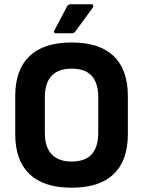

<svg xmlns="http://www.w3.org/2000/svg" viewBox="-20 -864 668 895"><path d="M314 11Q184 11 117.5 -52.5Q51 -116 51 -238V-416Q51 -539 117.5 -602.5Q184 -666 314 -666Q444 -666 510 -602.5Q576 -539 576 -416V-238Q576 -116 510 -52.5Q444 11 314 11ZM314 -111Q377 -111 407.5 -145Q438 -179 438 -245V-410Q438 -477 407.5 -510.5Q377 -544 314 -544Q252 -544 220.5 -510.5Q189 -477 189 -410V-245Q189 -179 220.5 -145Q252 -111 314 -111ZM239 -709Q234 -709 232 -713Q230 -717 233 -721L293 -835Q298 -844 308 -844H407Q413 -844 414.5 -840Q416 -836 413 -829L331 -717Q325 -709 315 -709Z"/></svg>

Font: Sofia Sans Semi Condensed ExtraBold
Style: Regular
Weight: 800
Designer: Botio Nikoltchev, Ani Petrova
Foundry: lettersoup
Version: Version 4.100